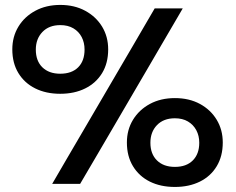

<svg xmlns="http://www.w3.org/2000/svg" viewBox="-20 -747 960 780"><path d="M192 0Q224 -55 255 -108.2Q286 -161.5 326 -229.5L471 -477.5Q498.5 -524 521.2 -563.2Q544 -602.5 565.2 -638.8Q586.5 -675 608.5 -713H722.5Q700.5 -675 679.2 -638.8Q658 -602.5 635 -563.2Q612 -524 585 -477.5L440 -229.5Q400 -161.5 369 -108.2Q338 -55 305.5 0ZM224.5 -366Q167 -366 123.2 -387.8Q79.5 -409.5 54.8 -450Q30 -490.5 30 -546.5Q30 -598 54.8 -638.8Q79.5 -679.5 123.5 -703.2Q167.5 -727 225 -727Q282.5 -727 326.2 -703.2Q370 -679.5 394.8 -638.8Q419.5 -598 419.5 -546.5Q419.5 -490.5 394.8 -450Q370 -409.5 326.2 -387.8Q282.5 -366 224.5 -366ZM224.5 -447.5Q271.5 -447.5 297.5 -473.5Q323.5 -499.5 323.5 -545.5Q323.5 -574 311.8 -596.5Q300 -619 278 -632Q256 -645 225 -645Q179 -645 152.2 -617Q125.5 -589 125.5 -545.5Q125.5 -499.5 152.2 -473.5Q179 -447.5 224.5 -447.5ZM690.5 12.5Q632.5 12.5 588.8 -9.2Q545 -31 520.2 -71.8Q495.5 -112.5 495.5 -168Q495.5 -219.5 520.2 -260.2Q545 -301 589 -324.8Q633 -348.5 690.5 -348.5Q748.5 -348.5 792.2 -324.8Q836 -301 860.5 -260.2Q885 -219.5 885 -168Q885 -112.5 860.5 -71.8Q836 -31 792 -9.2Q748 12.5 690.5 12.5ZM690.5 -69Q737 -69 763.2 -95.2Q789.5 -121.5 789.5 -167Q789.5 -195.5 777.5 -218Q765.5 -240.5 743.5 -253.5Q721.5 -266.5 690.5 -266.5Q644.5 -266.5 617.8 -238.8Q591 -211 591 -167Q591 -121.5 617.8 -95.2Q644.5 -69 690.5 -69Z"/></svg>

Font: Commissioner Thin SemiBold
Style: Regular
Weight: 600
Version: Version 1.000